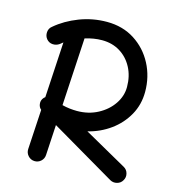

<svg xmlns="http://www.w3.org/2000/svg" viewBox="-111 -799 861 939"><g transform="rotate(15 320.0 -329.0)"><path d="M106.9 -256.8Q111.8 -264.6 119.1 -270L135.3 -551.3Q127 -545.4 120.1 -539.1Q104.5 -528.3 85.9 -529.5Q67.4 -530.8 55.2 -545.4Q43.5 -559.6 44.9 -579.3Q46.4 -599.1 61.5 -610.4Q110.4 -652.3 177.2 -678Q244.1 -703.6 315.9 -703.6Q396 -703.6 456.3 -664.8Q516.6 -626 550.3 -561.8Q584 -497.6 584 -420.9Q584 -356.4 554.2 -303.2Q524.4 -250 473.9 -213.4Q423.3 -176.8 361.3 -161.6L577.6 -40Q594.2 -30.8 599.1 -12Q604 6.8 594.2 22.9Q585 39.6 566.2 44.4Q547.4 49.3 531.2 40L204.6 -151.4L195.8 2.4Q194.8 21.5 180.7 34.2Q166.5 46.9 147.5 45.9Q128.4 44.9 115.7 30.5Q103 16.1 104 -2.9L115.7 -204.6Q104.5 -213.9 102.1 -229Q99.6 -244.1 106.9 -256.8ZM315.9 -610.8Q294.4 -610.8 272.7 -607.2Q251 -603.5 230 -597.2L210.4 -253.9Q229.5 -249 248.8 -246.8Q268.1 -244.6 285.6 -244.6Q343.8 -244.6 390.6 -269.5Q437.5 -294.4 464.8 -334.7Q492.2 -375 492.2 -420.9Q492.2 -476.1 469.5 -519Q446.8 -562 407.2 -586.4Q367.7 -610.8 315.9 -610.8Z"/></g></svg>

Font: Mikhak-DS2-FD Medium
Style: Regular
Weight: 500
Designer: Amin Abedi
Version: Version 3.4